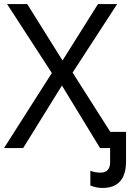

<svg xmlns="http://www.w3.org/2000/svg" viewBox="-26 -734 658 952"><path d="M482 198Q453 198 422 186V113Q447 122 472 122Q520 122 520 70V0H470L281 -310L89 0H-6L231 -372L9 -714H109L284 -434L460 -714H555L334 -374L521 -80H599V65Q599 198 482 198Z"/></svg>

Font: Advent Sans Logo
Style: Regular
Weight: 400
Designer: Types & Symbols
Foundry: Types & Symbols
Version: Version 1.002